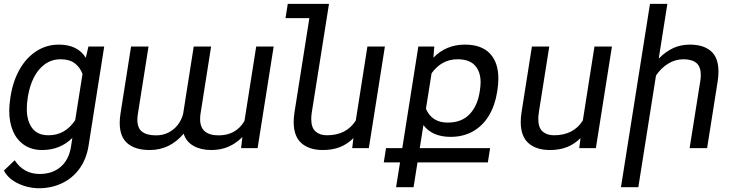

<svg xmlns="http://www.w3.org/2000/svg" viewBox="-28 -770 3810 998"><path d="M-7.8 116.7 48.3 63Q95.2 134.3 178.2 134.3Q243.7 134.3 286.9 97.7Q330.1 61 340.8 -6.8L348.1 -53.2Q285.2 9.8 190.4 9.8Q137.2 9.8 98.6 -15.9Q60.1 -41.5 40 -87.6Q20 -133.8 20 -194.8Q20 -223.6 25.4 -258.3L26.9 -268.6Q39.6 -349.1 74.5 -410.2Q109.4 -471.2 161.9 -504.6Q214.4 -538.1 277.8 -538.1Q375.5 -538.1 418 -469.7L431.6 -528.3H513.7L432.1 -11.2Q420.9 57.6 384.8 107.2Q348.6 156.7 293.9 182.6Q239.3 208.5 173.3 208.5Q142.6 208.5 107.4 199.2Q72.3 189.9 40.8 169.4Q9.3 148.9 -7.8 116.7ZM115.7 -258.3Q111.3 -230.5 111.3 -204.6Q111.3 -141.6 139.2 -104.2Q167 -66.9 224.6 -66.9Q310.1 -66.9 362.8 -145L400.9 -385.7Q387.7 -420.9 360.1 -441.4Q332.5 -461.9 288.1 -461.9Q240.7 -461.9 205.3 -436.3Q169.9 -410.6 147.9 -366.9Q126 -323.2 117.2 -268.6Z M1242.7 -141.1 1303.7 -528.3H1394.5L1311 0H1225.1L1231.9 -57.6Q1197.3 -23.4 1158 -6.8Q1118.7 9.8 1069.8 9.8Q1016.6 9.8 978.3 -11.5Q939.9 -32.7 926.8 -75.2Q855 9.8 750.5 9.8Q674.8 9.8 634.5 -24.9Q594.2 -59.6 594.2 -131.3Q594.2 -154.3 598.6 -181.2L653.3 -528.3H744.1L689 -180.2Q686 -162.6 686 -148.4Q686 -103.5 710.9 -85Q735.8 -66.4 783.7 -66.4Q818.8 -66.4 847.7 -81.1Q876.5 -95.7 896 -120.8Q915.5 -146 923.8 -177.7L979 -528.3H1069.3L1014.6 -180.7Q1012.2 -167.5 1012.2 -150.9Q1012.2 -66.4 1108.9 -66.4Q1198.2 -66.4 1242.7 -141.1Z M1972.7 -528.3 1889.2 0H1802.7L1809.1 -52.2Q1777.3 -20.5 1739 -5.4Q1700.7 9.8 1649.9 9.8Q1579.1 9.8 1538.8 -25.9Q1498.5 -61.5 1498.5 -136.2Q1498.5 -159.7 1502.9 -187.5L1580.1 -675.8H1456.1L1467.8 -750H1682.1L1670.4 -675.8L1592.8 -186.5Q1589.8 -167.5 1589.8 -152.3Q1589.8 -106 1612.3 -86.4Q1634.8 -66.9 1671.4 -66.9Q1772.9 -66.9 1821.3 -143.6L1881.8 -528.3Z M2562.5 -361.8Q2562.5 -332.5 2557.6 -302.7L2556.2 -292.5Q2544.9 -221.7 2513.4 -169.2Q2481.9 -116.7 2431.2 -87.6Q2380.4 -58.6 2314 -58.6Q2219.2 -58.6 2172.9 -119.6L2153.8 0H2519.5L2507.8 74.2H2142.1L2121.6 203.1H2030.8L2051.3 74.2H1966.8L1978.5 0H2063L2146.5 -528.3H2229.5L2224.6 -470.2Q2291 -538.1 2388.2 -538.1Q2474.6 -538.1 2518.6 -491.7Q2562.5 -445.3 2562.5 -361.8ZM2470.2 -342.3Q2470.2 -396.5 2441.2 -429.2Q2412.1 -461.9 2350.1 -461.9Q2268.1 -461.9 2215.3 -389.2L2186 -204.6Q2216.8 -132.8 2298.8 -132.8Q2371.6 -132.8 2412.8 -176.3Q2454.1 -219.7 2465.3 -292.5L2466.8 -302.7Q2470.2 -326.7 2470.2 -342.3Z M2982.9 0 2989.3 -52.2Q2957.5 -20.5 2919.2 -5.4Q2880.9 9.8 2830.1 9.8Q2759.3 9.8 2719 -25.9Q2678.7 -61.5 2678.7 -136.2Q2678.7 -159.7 2683.1 -187.5L2736.8 -528.3H2827.1L2772.9 -186.5Q2770 -167.5 2770 -152.3Q2770 -106 2792.5 -86.4Q2814.9 -66.9 2851.6 -66.9Q2953.1 -66.9 3001.5 -143.6L3062 -528.3H3152.8L3069.3 0Z M3381.8 -377.4 3290 203.1H3199.7L3350.6 -750H3440.9L3396 -465.3Q3432.6 -502.4 3471.7 -520.3Q3510.7 -538.1 3558.1 -538.1Q3628.4 -538.1 3667.5 -504.2Q3706.5 -470.2 3706.5 -397.9Q3706.5 -372.6 3702.6 -348.6L3647.5 0H3556.6L3611.8 -347.2Q3614.7 -364.7 3614.7 -379.9Q3614.7 -422.9 3592 -442.4Q3569.3 -461.9 3524.4 -461.9Q3481.9 -461.9 3445.1 -439.2Q3408.2 -416.5 3381.8 -377.4Z"/></svg>

Font: Mardoto
Style: Italic
Weight: 400
Italic angle: -12°
Designer: Christian Robertson, Vahan Hovhannisyan
Foundry: Google
Version: Version 1.000